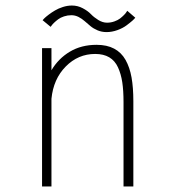

<svg xmlns="http://www.w3.org/2000/svg" viewBox="-20 -674 610 694"><path d="M365 -558Q348 -558 333 -564.2Q318 -570.5 307.2 -579.5Q296.5 -588.5 286.2 -597.5Q276 -606.5 263.8 -612.8Q251.5 -619 238 -619Q224.5 -619 211.5 -614.8Q198.5 -610.5 190.2 -604.2Q182 -598 175.5 -591.8Q169 -585.5 166 -581L163 -577L134 -601Q135 -602.5 140.2 -607.8Q145.5 -613 156 -621Q166.5 -629 178.8 -636.2Q191 -643.5 207.5 -648.8Q224 -654 240 -654Q261 -654 279.2 -644.2Q297.5 -634.5 308.5 -623Q319.5 -611.5 335.2 -601.8Q351 -592 367 -592Q380.5 -592 393.2 -596.5Q406 -601 414 -607.2Q422 -613.5 428.2 -619.8Q434.5 -626 437 -630.5L440 -635L469 -610Q466 -606 458.5 -599.2Q451 -592.5 437.2 -582.2Q423.5 -572 404 -565Q384.5 -558 365 -558ZM132 0V-500H166V-420Q191 -462.5 232.5 -487.2Q274 -512 329 -512Q366.5 -512 392.5 -498.2Q418.5 -484.5 433.8 -457.5Q449 -430.5 455.5 -394Q462 -357.5 462 -308V0H426.5V-305Q426.5 -346.5 422 -376.5Q417.5 -406.5 406.5 -430.5Q395.5 -454.5 375 -466.8Q354.5 -479 324 -479Q262.5 -479 217.8 -433.8Q173 -388.5 166 -317V0Z"/></svg>

Font: League Mono Narrow Thin
Style: Regular
Weight: 100
Width: 3
Designer: Tyler Finck
Foundry: The League of Moveable Type / Tyler Finck
Version: Version 2.210